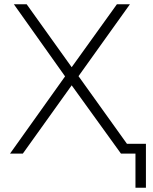

<svg xmlns="http://www.w3.org/2000/svg" viewBox="-20 -720 718 900"><path d="M27 0 285 -362 45 -700H105L316 -405L528 -700H589L348 -363L608 0H547L316 -320L87 0ZM615 160V0H547V-46H664V160Z"/></svg>

Font: Montserrat Light
Style: Regular
Weight: 300
Designer: Julieta Ulanovsky
Foundry: Julieta Ulanovsky
Version: Version 9.000; ttfautohint (v1.8.4.7-5d5b)